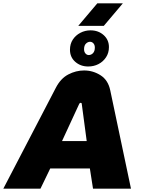

<svg xmlns="http://www.w3.org/2000/svg" viewBox="-61 -1138 851 1158"><path d="M-41 0 276 -609Q305 -665 351 -689Q397 -713 446 -713Q500 -713 545.5 -684Q591 -655 604 -593L729 0H500L481 -122H242L183 0ZM313 -287H462L432 -512Q432 -515 430 -516.5Q428 -518 425 -518Q423 -518 421 -516.5Q419 -515 417 -512ZM471 -737Q425 -737 393 -765Q361 -793 361 -838Q361 -873 378 -899Q395 -925 423.5 -940Q452 -955 485 -955Q532 -955 564 -926.5Q596 -898 596 -854Q596 -819 578.5 -792.5Q561 -766 533 -751.5Q505 -737 471 -737ZM474 -806Q489 -806 500 -817.5Q511 -829 511 -851Q511 -867 502.5 -876.5Q494 -886 482 -886Q469 -886 457.5 -875Q446 -864 446 -841Q446 -825 454.5 -815.5Q463 -806 474 -806ZM411 -982 526 -1118H680L565 -982Z"/></svg>

Font: MuseoModerno Black
Style: Italic
Weight: 900
Italic angle: -9°
Designer: Pablo Cosgaya, Héctor Gatti, Marcela Romero, and the Authors of The MuseoModerno Project.
Foundry: Omnibus-Type Team
Version: Version 1.003